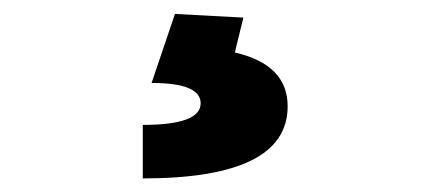

<svg xmlns="http://www.w3.org/2000/svg" viewBox="-20 -23 626 277"><path d="M186 234.4V157.2Q269.5 157.2 269.5 126Q269.5 96.7 198.7 96.7L232.4 -2.9L331.1 2.4L318.8 52.7Q395 70.3 395 130.4Q395 234.4 186 234.4Z"/></svg>

Font: Cascadia Mono
Style: Bold
Weight: 700
Monospace: yes
Designer: Aaron Bell
Foundry: Saja Typeworks
Version: Version 2404.023; ttfautohint (v1.8.4)